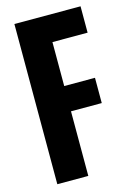

<svg xmlns="http://www.w3.org/2000/svg" viewBox="-113 -787 578 844"><g transform="rotate(-15 176.0 -364.5)"><path d="M40 0V-729H341V-609H166L181 -624V0ZM154 -294V-409H321V-294Z"/></g></svg>

Font: Mona Sans Condensed
Style: Bold
Weight: 700
Width: 3
Designer: Deni Anggara
Foundry: GitHub
Version: Version 2.000